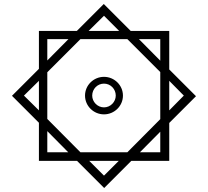

<svg xmlns="http://www.w3.org/2000/svg" viewBox="-20 -742 1041 962"><path d="M175 64H366L502 200L638 64H828V-126L962 -260L828 -394V-587H635L500 -722L365 -587H175V-397L40 -262L175 -127ZM501 -663 577 -587H424ZM217 -546H323L217 -439ZM383 21 217 -146V-380L383 -546H618L783 -381V-145L618 21ZM783 -546V-438L676 -546ZM501 -169C553 -169 596 -211 596 -263C596 -315 553 -357 501 -357C449 -357 406 -315 406 -263C406 -211 449 -169 501 -169ZM100 -263 175 -337V-189ZM901 -263 828 -189V-337ZM501 -204C468 -204 442 -232 442 -263C442 -296 468 -323 501 -323C534 -323 560 -296 560 -263C560 -232 534 -204 501 -204ZM217 21V-85L322 21ZM783 21H681L783 -82ZM501 138 427 64H575Z"/></svg>

Font: Noto Sans Arabic UI XCn SmBd
Style: Regular
Weight: 600
Width: 2
Designer: Monotype Design Team, Nadine Chahine and Nizar Qandah
Foundry: Monotype Imaging Inc.
Version: Version 2.010